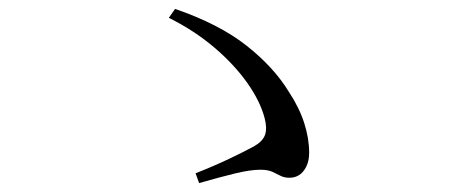

<svg xmlns="http://www.w3.org/2000/svg" viewBox="-20 -568 1040 431"><path d="M630 -169Q618 -169 609.5 -173.5Q601 -178 591 -182.5Q581 -187 564 -187Q542 -187 507 -178.5Q472 -170 427 -157L419 -179Q462 -196 496.5 -212.5Q531 -229 551 -240Q570 -251 575 -265.5Q580 -280 574 -303Q564 -341 535 -382Q506 -423 461.5 -461Q417 -499 359 -528L373 -548Q472 -514 533.5 -465.5Q595 -417 629 -361Q652 -326 663 -291.5Q674 -257 674 -225Q674 -207 667.5 -194Q661 -181 651.5 -175Q642 -169 630 -169Z"/></svg>

Font: Noto Serif JP ExtraLight
Style: Regular
Weight: 400
Version: Version 2.003-H1;hotconv 1.1.1;makeotfexe 2.6.0